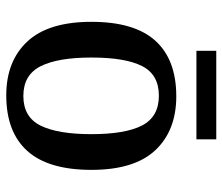

<svg xmlns="http://www.w3.org/2000/svg" viewBox="-70 -648 728 629"><g transform="rotate(90 294.5 -334.0)"><path d="M293 10Q181 10 116.5 -59Q52 -128 52 -269Q52 -410 114 -478.5Q176 -547 296 -547Q408 -547 472.5 -478.5Q537 -410 537 -269Q537 -128 475 -59Q413 10 293 10ZM295 -46Q364 -46 392 -102.5Q420 -159 420 -269Q420 -380 391.5 -435Q363 -490 294 -490Q225 -490 197 -435Q169 -380 169 -269Q169 -159 197.5 -102.5Q226 -46 295 -46ZM147 -613V-678H437V-613Z"/></g></svg>

Font: Noto Serif Tibetan Medium
Style: Regular
Weight: 500
Designer: Monotype Design Team
Foundry: Monotype Imaging Inc.
Version: Version 2.103; ttfautohint (v1.8.4.7-5d5b)